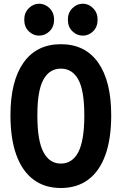

<svg xmlns="http://www.w3.org/2000/svg" viewBox="-20 -974 640 1010"><path d="M300 15Q215 15 155.8 -29.5Q96.5 -74 65.8 -159.2Q35 -244.5 35 -367.5Q35 -547.5 103.8 -644.5Q172.5 -741.5 300 -741.5Q428 -741.5 496.5 -644.5Q565 -547.5 565 -367.5Q565 -244.5 534.5 -159.2Q504 -74 444.8 -29.5Q385.5 15 300 15ZM300 -113.5Q360.5 -113.5 392 -173.8Q423.5 -234 423.5 -367.5Q423.5 -498 392 -555.5Q360.5 -613 300 -613Q240.5 -613 208.5 -555.5Q176.5 -498 176.5 -367.5Q176.5 -234 208.5 -173.8Q240.5 -113.5 300 -113.5ZM185.5 -786.5Q155 -786.5 131.2 -809.5Q107.5 -832.5 107.5 -871Q107.5 -906.5 131.2 -930.5Q155 -954.5 185.5 -954.5Q217 -954.5 240.8 -930.8Q264.5 -907 264.5 -871Q264.5 -832.5 240.5 -809.5Q216.5 -786.5 185.5 -786.5ZM415.5 -786.5Q384.5 -786.5 360.8 -809.5Q337 -832.5 337 -871Q337 -907 360.8 -930.8Q384.5 -954.5 415.5 -954.5Q446.5 -954.5 470 -930.5Q493.5 -906.5 493.5 -871Q493.5 -832.5 470 -809.5Q446.5 -786.5 415.5 -786.5Z"/></svg>

Font: Spline Sans Mono SemiBold
Style: Regular
Weight: 600
Monospace: yes
Version: Version 1.004